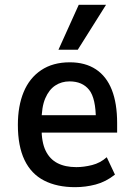

<svg xmlns="http://www.w3.org/2000/svg" viewBox="-20 -766 559 795"><path d="M291 9Q216 9 162.5 -18.5Q109 -46 81.5 -103.5Q54 -161 54 -249Q54 -327 78 -385Q102 -443 150.5 -475.5Q199 -508 269 -508Q333 -508 377 -479Q421 -450 443 -394Q465 -338 465 -257V-217H134V-289H393L377 -269Q377 -359 349 -394Q321 -429 268 -429Q235 -429 209 -412Q183 -395 167.5 -359Q152 -323 152 -263V-236Q152 -177 169 -142Q186 -107 218 -90.5Q250 -74 296 -74Q327 -74 361 -82.5Q395 -91 422 -115L456 -43Q418 -13 376 -2Q334 9 291 9ZM222 -560 306 -746H419L302 -560Z"/></svg>

Font: Nunito Sans 7pt Condensed SemiBold
Style: Regular
Weight: 600
Width: 3
Designer: Vernon Adams
Foundry: Vernon Adams
Version: Version 3.101;gftools[0.9.27]